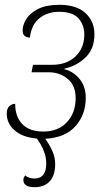

<svg xmlns="http://www.w3.org/2000/svg" viewBox="-20 -566 440 797"><path d="M124 211Q77 211 77 181Q77 171 85 162Q99 175 123 175Q172 175 172 112Q172 86 161.5 60Q151 34 133 9Q73 4 40.5 -25Q8 -54 8 -94Q8 -116 19 -125.5Q30 -135 43 -135Q43 -82 72.5 -51Q102 -20 160 -20Q222 -20 258 -59Q294 -98 294 -159Q294 -211 261 -238.5Q228 -266 182 -266H111L117 -297H196Q257 -297 293.5 -332Q330 -367 330 -423Q330 -462 306 -489.5Q282 -517 225 -517Q178 -517 144.5 -491Q111 -465 104 -410Q92 -410 83 -416.5Q74 -423 74 -440Q74 -463 89.5 -487.5Q105 -512 138.5 -529Q172 -546 226 -546Q298 -546 335 -511.5Q372 -477 372 -424Q372 -363 335 -327.5Q298 -292 247 -281V-279Q285 -269 310.5 -238Q336 -207 336 -160Q336 -90 293 -42Q250 6 168 10Q187 37 198 62.5Q209 88 209 115Q209 162 186.5 186.5Q164 211 124 211Z"/></svg>

Font: Noto Serif SemiCondensed ExtraLight
Style: Italic
Weight: 200
Width: 4
Italic angle: -12°
Designer: Monotype Design Team
Foundry: Monotype Imaging Inc.
Version: Version 2.013